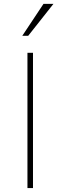

<svg xmlns="http://www.w3.org/2000/svg" viewBox="-20 -960 309 980"><path d="M120.1 0V-690.4H148.4V0ZM93.8 -777.3 202.1 -940.4H252.9L124 -777.3Z"/></svg>

Font: Gothic A1 Thin
Style: Regular
Weight: 250
Designer: HanYang I&C Co.,Ltd.
Foundry: HanYang I&C Co.,Ltd.
Version: Version 2.50